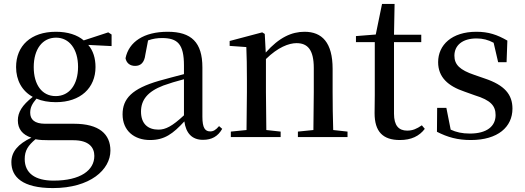

<svg xmlns="http://www.w3.org/2000/svg" viewBox="-20 -699 2677 979"><path d="M264 -209C194 -209 152 -267 152 -357C152 -448 196 -507 266 -507C333 -507 378 -449 378 -358C378 -268 334 -209 264 -209ZM265 -178C391 -178 467 -251 467 -357C467 -402 455 -441 430 -470L549 -464V-523L532 -534L407 -493C374 -521 326 -537 265 -537C137 -537 62 -465 62 -357C62 -290 92 -235 147 -205C92 -162 71 -126 71 -85C71 -42 94 -12 140 3C72 35 38 75 38 128C38 203 94 260 250 260C440 260 543 166 543 69C543 -15 486 -68 357 -68H210C156 -68 134 -90 134 -124C134 -151 144 -170 166 -196C194 -184 227 -178 265 -178ZM161 11C181 15 203 16 234 16H354C435 16 461 54 461 96C461 169 391 222 253 222C159 222 106 184 106 112C106 69 123 43 161 11Z M1015 14C1059 14 1091 -3 1113 -42L1097 -56C1080 -36 1068 -29 1052 -29C1026 -29 1012 -46 1012 -104V-355C1012 -483 956 -537 835 -537C714 -537 637 -486 620 -402C625 -377 643 -363 669 -363C696 -363 716 -378 721 -420L735 -493C760 -502 783 -505 806 -505C885 -505 918 -475 918 -365V-321C876 -310 830 -298 791 -287C653 -247 605 -196 605 -116C605 -32 665 15 745 15C819 15 862 -17 920 -80C928 -21 958 14 1015 14ZM918 -111C858 -55 824 -38 788 -38C734 -38 699 -68 699 -130C699 -189 732 -232 813 -263C843 -274 880 -285 918 -295Z M1577 0H1752V-28L1679 -36C1677 -91 1676 -174 1676 -230V-348C1676 -482 1622 -537 1533 -537C1467 -537 1403 -508 1335 -431L1330 -526L1317 -534L1151 -490V-465L1236 -459C1238 -410 1239 -363 1239 -295V-230L1237 -36L1157 -28V0H1411V-28L1338 -36L1336 -230V-398C1397 -458 1453 -479 1492 -479C1548 -479 1580 -446 1580 -352V-230L1578 -36L1499 -28V0Z M2019 15C2077 15 2118 -5 2146 -42L2131 -60C2104 -42 2085 -33 2056 -33C2013 -33 1989 -59 1989 -119V-484H2128V-522H1989L1992 -679H1928L1896 -523L1795 -515V-484H1891V-215C1891 -178 1890 -155 1890 -122C1890 -28 1932 15 2019 15Z M2381 15C2519 15 2593 -52 2593 -145C2593 -217 2553 -265 2451 -299L2399 -317C2325 -342 2297 -369 2297 -415C2297 -467 2337 -503 2410 -503C2442 -503 2469 -496 2497 -481L2520 -382H2563L2567 -492C2515 -522 2471 -537 2409 -537C2284 -537 2214 -470 2214 -382C2214 -305 2265 -260 2348 -232L2401 -213C2483 -188 2507 -159 2507 -112C2507 -55 2462 -18 2376 -18C2336 -18 2306 -25 2278 -38L2256 -149H2209L2208 -27C2263 1 2313 15 2381 15Z"/></svg>

Font: Noto Serif JP Medium
Style: Regular
Weight: 500
Designer: Ryoko NISHIZUKA 西塚涼子 (kana & ideographs); Frank Grießhammer (Latin, Greek & Cyrillic); Wenlong ZHANG 张文龙 (bopomofo); San
Foundry: Adobe
Version: Version 2.001;hotconv 1.1.0;makeotfexe 2.6.0